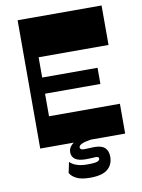

<svg xmlns="http://www.w3.org/2000/svg" viewBox="-100 -798 797 1076"><g transform="rotate(-10 298.5 -260.0)"><path d="M112 -505.4V-730H554.7V-505.4ZM112 0V-169.7H560.3V0ZM76.9 0V-730H156.9V0ZM140.9 -298V-390H471.9V-298ZM325.5 209.7Q274 209.7 247 195.7Q220 181.7 210 162.2L222.8 101.8Q237.5 116.8 262 125.1Q286.5 133.5 322.5 133.5Q366 133.5 379.4 127.8Q392.7 122 392.7 112.8Q392.7 101.2 374.7 101.2Q362.7 102 347.9 102.7Q333 103.5 319.5 103.5Q277.8 103.5 258.1 89.6Q238.5 75.7 238.5 49.5Q238.5 28 254.3 11.5Q270 -5 298 -14.5L365.5 0Q328.5 5.5 312 13.6Q295.5 21.8 295.5 32Q295.5 37.5 300.5 42Q305.5 46.5 318.5 46.5Q332 46.5 348 45.4Q364 44.3 376.5 44.3Q419 44.3 437.2 62.3Q455.5 80.3 455.5 113Q455.5 157.5 424.9 183.6Q394.2 209.7 325.5 209.7Z"/></g></svg>

Font: Savate ExtraLight
Style: Regular
Weight: 200
Designer: Max Esnée
Foundry: Plomb Type
Version: Version 2.000